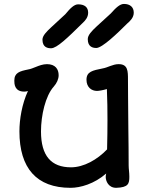

<svg xmlns="http://www.w3.org/2000/svg" viewBox="-20 -921 742 956"><path d="M76.7 -266.6C76.7 -84 162.1 14.2 331.1 14.2C380.4 14.2 449.2 -5.4 508.8 -57.1C507.8 -50.8 506.3 -47.9 506.3 -40.5C506.3 -20 519.5 14.2 558.6 14.2C619.6 12.2 624 -6.8 624 -41.5C624 -62.5 620.6 -79.6 620.6 -97.2C620.6 -223.1 617.7 -330.1 617.7 -437C617.2 -474.1 617.2 -504.9 617.2 -523.4C617.2 -566.9 617.2 -601.6 570.8 -601.6C541 -601.6 517.1 -584.5 490.2 -580.1C441.9 -570.3 410.6 -564.9 410.6 -523.9C410.6 -486.3 436 -468.3 462.9 -468.3C472.2 -468.3 492.2 -471.7 512.2 -477.5C514.6 -416.5 515.1 -378.4 515.1 -323.2C515.1 -278.8 514.6 -231.9 513.2 -177.2C464.4 -126 397 -87.9 333.5 -87.9C235.4 -87.9 184.1 -144.5 184.1 -266.6C184.1 -346.2 206.1 -443.4 247.6 -489.7C263.2 -507.3 272 -527.8 272 -546.4C272 -576.7 255.4 -601.6 213.9 -601.6C193.8 -601.6 174.3 -594.2 157.7 -587.4C145.5 -582.5 131.3 -576.7 120.6 -575.2C77.6 -566.4 51.3 -559.1 51.3 -519.5C51.3 -504.9 51.3 -464.8 101.1 -464.8C106.9 -464.8 112.8 -465.8 119.1 -467.8C89.4 -403.3 76.7 -327.1 76.7 -266.6ZM459.5 -682.1C489.3 -682.1 565.9 -756.3 613.8 -804.2C627.4 -815.9 646 -833 646 -857.9C646 -885.7 627.4 -901.4 597.2 -901.4C577.6 -901.4 558.1 -883.8 531.7 -854L461.4 -789.6C435.1 -765.1 417 -745.6 417 -726.1C417 -686.5 443.8 -682.1 459.5 -682.1ZM234.4 -680.7C262.7 -680.7 315.4 -731.4 391.6 -806.6C403.8 -817.9 418.9 -834 418.9 -857.9C418.9 -885.7 400.4 -899.4 369.1 -899.4C349.6 -899.4 330.1 -880.4 305.2 -850.1L235.4 -785.6C211.4 -763.2 191.4 -743.2 191.4 -723.6C191.4 -684.1 218.8 -680.7 234.4 -680.7Z"/></svg>

Font: Autour One
Style: Regular
Weight: 400
Designer: Eben Sorkin
Foundry: Eben Sorkin
Version: Version 1.002